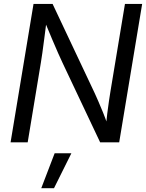

<svg xmlns="http://www.w3.org/2000/svg" viewBox="-20 -748 769 1009"><path d="M35.6 0 156.2 -727.5H256.3L478 -257.8Q484.9 -242.7 496.3 -216.6Q507.8 -190.4 521 -158Q534.2 -125.5 545.9 -90.8L536.1 -81.1Q539.1 -113.8 543.5 -149.9Q547.9 -186 552.7 -217.8Q557.6 -249.5 560.5 -268.1L636.7 -727.5H727.1L606.4 0H506.3L308.6 -418Q298.8 -439 285.4 -469Q272 -499 254.6 -540.3Q237.3 -581.5 214.4 -636.7L226.1 -649.9Q218.8 -591.8 212.9 -546.9Q207 -502 202.6 -470Q198.2 -438 194.8 -418.9L125.5 0ZM196.8 241.2 267.1 57.6H355L263.7 241.2Z"/></svg>

Font: Inter 24pt
Style: Italic
Weight: 400
Italic angle: -9.3988°
Designer: Rasmus Andersson
Foundry: rsms
Version: Version 4.001;git-66647c0bb